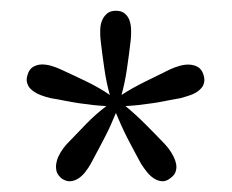

<svg xmlns="http://www.w3.org/2000/svg" viewBox="-20 -556 429 355"><path d="M204.6 -380.4Q224.1 -393.1 247.8 -404.8Q271.5 -416.5 294.4 -427.7Q302.7 -431.6 312.3 -434.3Q321.8 -437 330.6 -436.5Q339.4 -436 346.2 -431.9Q353 -427.7 356 -418.5Q357.9 -412.6 357.9 -408.2Q357.9 -403.8 356 -398.9Q354 -394 347.7 -388.7Q341.3 -383.3 332 -380.1Q322.8 -377 313.5 -374.5Q301.8 -372.6 288.6 -369.9Q275.4 -367.2 262.2 -365.2Q249 -363.3 236.1 -361.8Q223.1 -360.4 211.9 -359.9Q230 -345.2 248.8 -326.4Q267.6 -307.6 285.2 -289.1Q292 -281.7 296.9 -273.7Q301.8 -265.6 304 -259Q306.2 -252.4 306.2 -248Q306.2 -242.2 304 -236.8Q301.8 -231.4 294.4 -226.1Q286.6 -220.2 279.1 -220.9Q271.5 -221.7 264.6 -226.1Q257.8 -230.5 251.7 -238Q245.6 -245.6 240.7 -253.4Q234.9 -264.2 228.3 -276.4Q221.7 -288.6 215.6 -300.5Q209.5 -312.5 204.1 -324.5Q198.7 -336.4 194.3 -347.2Q189.9 -336.4 184.6 -324.5Q179.2 -312.5 172.9 -300.5Q166.5 -288.6 160.2 -276.4Q153.8 -264.2 147.9 -253.4Q143.6 -245.6 137.7 -238Q131.8 -230.5 125 -226.1Q118.2 -221.7 110.4 -220.9Q102.5 -220.2 93.8 -226.1Q87.4 -231.9 85.4 -236.8Q83.5 -241.7 83.5 -248Q83.5 -252.4 85.2 -259Q86.9 -265.6 92 -274.2Q97.2 -282.7 103 -289.1Q120.6 -307.6 139.2 -326.7Q157.7 -345.7 176.8 -359.9Q165 -360.4 152.1 -361.8Q139.2 -363.3 125.7 -365.2Q112.3 -367.2 99.1 -369.9Q85.9 -372.6 73.7 -374.5Q64.9 -376.5 55.9 -379.9Q46.9 -383.3 40.3 -388.4Q33.7 -393.6 31.5 -398.9Q29.3 -404.3 29.3 -408.2Q29.3 -413.1 31.2 -418.5Q34.2 -428.2 41.3 -432.4Q48.3 -436.5 56.9 -436.8Q65.4 -437 74.7 -434.3Q84 -431.6 92.3 -427.7Q115.7 -417 139.9 -405.3Q164.1 -393.6 183.1 -380.4Q176.8 -402.3 172.9 -429.4Q168.9 -456.5 166 -481.9Q165 -490.7 165.3 -500.5Q165.5 -510.3 168.7 -518.1Q171.9 -525.9 178 -531Q184.1 -536.1 194.3 -536.1Q204.6 -536.1 210.7 -531Q216.8 -525.9 219.5 -518.1Q222.2 -510.3 222.4 -500.5Q222.7 -490.7 221.7 -481.9Q218.8 -456.5 214.8 -429.4Q210.9 -402.3 204.6 -380.4Z"/></svg>

Font: Parastoo Print
Style: Print
Weight: 400
Foundry: Saber Rastikerdar (saber.rastikerdar@gmail.com)
Version: Version 1.0.0-alpha5